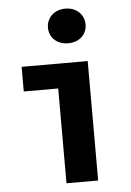

<svg xmlns="http://www.w3.org/2000/svg" viewBox="-56 -858 613 900"><g transform="rotate(-5 250.0 -408.0)"><path d="M220 0H369V-562H58V-446H220ZM286 -653C337 -653 374 -686 374 -734C374 -781 337 -816 286 -816C234 -816 197 -781 197 -734C197 -686 234 -653 286 -653Z"/></g></svg>

Font: Noto Sans Mono CJK JP Bold
Style: Regular
Weight: 700
Designer: Ryoko NISHIZUKA (kana & ideographs); Paul D. Hunt (Latin, Greek & Cyrillic); Wenlong ZHANG (bopomofo); Sandoll Communica
Foundry: Adobe Systems Incorporated
Version: Version 1.004;PS 1.004;hotconv 1.0.82;makeotf.lib2.5.63406